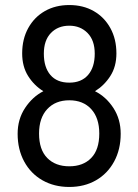

<svg xmlns="http://www.w3.org/2000/svg" viewBox="-20 -731 549 762"><path d="M255 11Q195 11 148.5 -15.5Q102 -42 76 -90Q50 -138 50 -200Q50 -258 79.5 -302.5Q109 -347 152 -369Q115 -392 91.5 -429.5Q68 -467 68 -519Q68 -576 92 -619.5Q116 -663 158 -687Q200 -711 255 -711Q310 -711 352 -687Q394 -663 418 -619.5Q442 -576 442 -519Q442 -467 418 -429.5Q394 -392 357 -369Q401 -347 430 -302.5Q459 -258 459 -200Q459 -138 433 -90Q407 -42 361 -15.5Q315 11 255 11ZM255 -71Q310 -71 342 -104Q374 -137 374 -201Q374 -263 342 -298Q310 -333 255 -333Q200 -333 167.5 -298Q135 -263 135 -201Q135 -137 167.5 -104Q200 -71 255 -71ZM255 -403Q303 -403 329.5 -433.5Q356 -464 356 -518Q356 -571 327.5 -600Q299 -629 255 -629Q210 -629 182 -600Q154 -571 154 -518Q154 -464 180 -433.5Q206 -403 255 -403Z"/></svg>

Font: Zen Kaku Gothic Antique Medium
Style: Regular
Weight: 500
Designer: Yoshimichi Ohira
Foundry: Positype
Version: Version 1.002